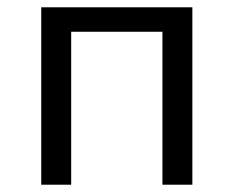

<svg xmlns="http://www.w3.org/2000/svg" viewBox="-20 -506 640 526"><path d="M93 0H175V-419H425V0H507V-486H93Z"/></svg>

Font: Hasklig
Style: Regular
Weight: 400
Monospace: yes
Designer: Paul D. Hunt, Teo Tuominen
Foundry: Adobe Systems Incorporated
Version: Version 2.030;PS 1.0;hotconv 16.6.51;makeotf.lib2.5.65220